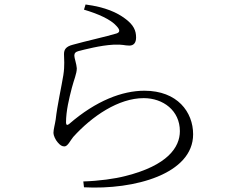

<svg xmlns="http://www.w3.org/2000/svg" viewBox="-20 -794 1040 855"><path d="M354 -751C415 -733 473 -708 499 -678C516 -660 514 -650 499 -645C457 -632 358 -610 305 -595C273 -587 265 -573 265 -553C265 -532 269 -504 262 -459C254 -409 235 -325 228 -262C225 -241 218 -218 218 -202C218 -191 227 -171 237 -160C248 -147 256 -142 267 -142C282 -142 294 -170 306 -184C390 -277 508 -357 620 -357C706 -357 781 -302 781 -210C781 -138 726 -57 538 -10C492 2 420 12 351 14L354 40C578 52 840 -19 840 -196C840 -295 770 -390 623 -390C525 -390 408 -346 288 -242C280 -235 274 -237 274 -248C274 -301 288 -356 300 -403C309 -438 322 -466 322 -490C321 -508 311 -536 311 -546C311 -557 316 -563 331 -567C356 -573 426 -592 485 -595C529 -597 533 -591 556 -591C575 -591 586 -603 586 -627C586 -657 576 -683 536 -712C502 -737 452 -762 361 -774Z"/></svg>

Font: Kiri Minchoo Light
Style: Regular
Weight: 300
Designer: Ryoko NISHIZUKA 西塚涼子 (kana & ideographs); Frank Grießhammer (Latin, Greek & Cyrillic);
akenotsuki.com/eyeben/fonts/ (U+
Foundry: Adobe
akenotsuki.com/eyeben/fonts/
Version: Version 4.002;hotconv 1.0.119;makeotfexe 2.5.65604